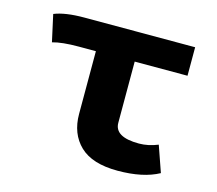

<svg xmlns="http://www.w3.org/2000/svg" viewBox="-84 -635 852 755"><g transform="rotate(15 342.0 -257.0)"><path d="M49 -513Q93 -531 171 -531H622V-415H407V-166Q407 -108 506 -108Q544 -108 583 -124L620 -18Q556 17 452.5 17Q349 17 299 -31Q249 -79 249 -160V-415H179Q111 -415 73 -404Z"/></g></svg>

Font: Fix15 Mono
Style: Bold
Weight: 700
Designer: Carrois Corporate & Edenspiekermann AG
Foundry: Carrois Corporate GbR & Edenspiekermann AG
Version: Version 3.206